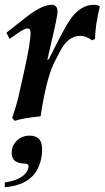

<svg xmlns="http://www.w3.org/2000/svg" viewBox="-21 -489 441 804"><path d="M397 -463Q387 -420 382 -386Q377 -352 377 -326L365 -320Q339 -339 315 -339Q275 -339 245 -298Q238 -288 228 -269.5Q218 -251 204 -223Q172 -154 149 -2Q72 6 41 17L30 5Q50 -55 57 -87L81 -194Q107 -312 107 -351Q107 -370 95 -370Q82 -370 53 -350L19 -326L6 -352L87 -416Q155 -469 195 -469Q220 -469 220 -439Q220 -431 212.5 -394Q205 -357 189 -290L177 -238L184 -242Q252 -379 274 -409Q317 -469 372 -469Q385 -469 397 -463ZM-1 295V275Q87 262 98 212Q101 196 82 196Q28 195 28 152Q28 121 49.5 100Q71 79 103 79Q159 79 155 143Q155 147 155 151Q155 155 154 160Q138 284 -1 295Z"/></svg>

Font: GFS Didot
Style: Bold Italic
Weight: 700
Italic angle: -12°
Designer: Designed by Takis Katsoulidis and George D. Matthiopoulos.
Foundry: Designed by Takis Katsoulidis and George D. Matthiopoulos.
Version: Version 1.0